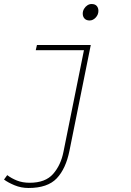

<svg xmlns="http://www.w3.org/2000/svg" viewBox="-34 -702 654 956"><path d="M108 234Q71 234 38.5 220.5Q6 207 -14 192L2 170Q23 186 50.5 197Q78 208 114 208Q192 208 230.5 164Q269 120 282 54L384 -452H144L150 -478H418L312 48Q294 138 248.5 186Q203 234 108 234ZM412 -600Q396 -600 387 -609.5Q378 -619 378 -634Q378 -647 384.5 -658Q391 -669 401 -675.5Q411 -682 422 -682Q439 -682 447.5 -672.5Q456 -663 456 -648Q456 -629 442.5 -614.5Q429 -600 412 -600Z"/></svg>

Font: SourceCodeVF
Style: Italic
Weight: 200
Italic angle: -11°
Monospace: yes
Designer: Paul D. Hunt, Teo Tuominen
Foundry: Adobe
Version: Version 1.026;hotconv 1.1.0;makeotfexe 2.6.0